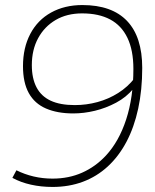

<svg xmlns="http://www.w3.org/2000/svg" viewBox="-20 -730 614 760"><path d="M306 -710Q423 -710 483 -647Q543 -584 543 -461Q543 -374 527 -300Q511 -226 480.5 -168.5Q450 -111 406.5 -71Q363 -31 308 -10.5Q253 10 188 10Q143 10 102.5 1Q62 -8 29 -26L45 -56Q77 -40 113 -31.5Q149 -23 188 -23Q252 -23 305 -46.5Q358 -70 399 -114Q451 -170 479.5 -257.5Q508 -345 508 -457Q508 -531 484.5 -580Q461 -629 416 -653Q371 -677 305 -677Q245 -677 200.5 -651Q156 -625 131 -579Q106 -533 106 -472Q106 -420 124.5 -384.5Q143 -349 180.5 -331.5Q218 -314 276 -314Q322 -314 366 -326Q410 -338 448 -362Q486 -386 513 -421L509 -380Q480 -345 439.5 -323.5Q399 -302 355.5 -291.5Q312 -281 270 -281Q207 -281 162 -300.5Q117 -320 94 -361.5Q71 -403 71 -468Q71 -541 100 -596Q129 -651 182.5 -680.5Q236 -710 306 -710Z"/></svg>

Font: Georama ExtraCondensed Thin ExtraLight
Style: Italic
Weight: 250
Italic angle: -9°
Version: Version 1.001